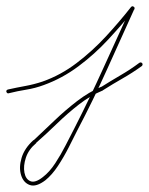

<svg xmlns="http://www.w3.org/2000/svg" viewBox="-27 -280 469 605"><path d="M-7 9Q-8 4 -2 2Q25 -4 52.5 -9Q80 -14 107 -23Q164 -43 214 -81Q264 -119 306.5 -165Q349 -211 386 -258Q390 -262 394 -259Q399 -256 396 -251Q353 -156 309.5 -59.5Q266 37 217 130Q205 154 189.5 184.5Q174 215 155.5 243Q137 271 116 288Q87 310 67 303Q47 296 39.5 272Q32 248 41 217.5Q50 187 79 161Q79 161 79 161Q79 161 79 162Q79 162 79 162Q79 162 79 162Q111 132 145 99.5Q179 67 216 38.5Q253 10 293 -7Q293 -7 292 -6Q292 -6 292 -6Q322 -25 353 -43Q384 -61 412 -82Q417 -85 421 -81Q424 -76 420 -72Q391 -51 359.5 -33Q328 -15 298 4Q298 4 298 4Q297 5 297 5Q258 21 222 49Q186 77 152.5 109.5Q119 142 87 170Q87 170 87 170Q87 170 87 170Q87 171 87 171Q87 171 87 171Q63 191 54.5 217Q46 243 50 264Q54 285 69 291Q84 297 108 278Q129 262 147 234.5Q165 207 180 177.5Q195 148 207 125Q255 31 298.5 -65Q342 -161 386 -257Q388 -261 393 -258Q399 -254 396 -250Q358 -203 314.5 -156Q271 -109 220 -71Q169 -33 111 -12Q84 -2 56 2.5Q28 7 0 14Q-5 15 -7 9Z"/></svg>

Font: FRB American Cursive Guidelines Thin
Style: Italic
Weight: 100
Italic angle: -25°
Version: Version 2.0;Modular Font Editor K font №1